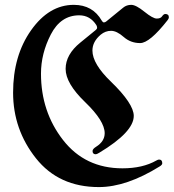

<svg xmlns="http://www.w3.org/2000/svg" viewBox="-20 -738 706 780"><path d="M279.8 -718.3Q356.9 -718.3 393.6 -653.8Q397.5 -647 402.1 -647Q406.7 -647 411.1 -650.4L480.5 -707Q494.1 -718.3 513.2 -718.3Q532.2 -718.3 566.7 -690.4Q601.1 -662.6 616.7 -662.6Q632.3 -662.6 638.2 -671.4Q645 -681.2 651.4 -681.2Q666 -681.2 666 -667.5Q666 -662.6 660.6 -655.8Q587.9 -563 549.3 -563Q510.7 -563 482.4 -587.9Q454.1 -612.8 431.2 -612.8Q408.2 -612.8 389.2 -597.2Q355.5 -568.8 355.5 -532.7Q355.5 -478.5 431.2 -405.8Q523.4 -316.4 523.4 -267.1Q523.4 -201.7 382.8 -117.2Q373 -111.3 369.1 -111.3Q356 -111.3 356 -124.5Q356 -132.8 370.1 -141.6Q405.3 -163.6 405.3 -196.8Q405.3 -246.6 325.9 -323Q246.6 -399.4 246.6 -458Q246.6 -516.6 306.2 -564.9L369.1 -616.2Q374.5 -620.6 374.5 -625.5Q374.5 -630.4 371.6 -635.7Q346.2 -675.8 301.8 -675.8Q226.6 -675.8 186.5 -598.1Q146.5 -520.5 146.5 -439Q146.5 -284.2 236.1 -169.2Q325.7 -54.2 477.5 -54.2Q559.6 -54.2 615.2 -85.9Q622.1 -89.8 626 -89.8Q639.2 -89.8 639.2 -74.7Q639.2 -68.4 628.9 -62Q493.7 22 381.8 22Q218.8 22 126 -95Q33.2 -211.9 33.2 -361.8Q33.2 -511.7 106.2 -615Q179.2 -718.3 279.8 -718.3Z"/></svg>

Font: UnifrakturMaguntia20
Style: Book
Weight: 400
Designer: j. 'mach' wust, Gerrit Ansmann, Georg Duffner, based on a font by Peter Wiegel, original typeface by Carl Albert Fahrenw
Version: Version 2017-03-19